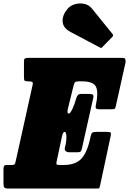

<svg xmlns="http://www.w3.org/2000/svg" viewBox="-55 -1082 741 1102"><path d="M300 -296 270 -155Q266.5 -138 273.2 -136.5Q280 -135 297 -135H310Q379 -135 413 -172.2Q447 -209.5 464.5 -296Q468.5 -315 474 -320Q479.5 -325 500 -325H560Q577 -325 580.2 -320.5Q583.5 -316 580 -300L520 -20Q516.5 -5 515.2 -2.5Q514 0 498 0H-10Q-25 0 -30 -6Q-35 -12 -35 -28V-109Q-35 -122 -32.2 -128.5Q-29.5 -135 -17 -135H8Q24 -135 27.8 -137.8Q31.5 -140.5 35 -156L132.5 -596Q135 -608.5 129.5 -611.8Q124 -615 110.5 -615H105.5Q90 -615 86.2 -619.5Q82.5 -624 82.5 -639V-727Q82.5 -744 88.8 -747Q95 -750 110.5 -750H645Q659.5 -750 662.8 -745Q666 -740 666 -726L610 -474Q607 -460.5 603.8 -457.8Q600.5 -455 586 -455H511Q490.5 -455 494.5 -475Q511 -551.5 496.2 -583.2Q481.5 -615 417.5 -615H396.5Q382 -615 376.8 -611Q371.5 -607 367.5 -591.5L335 -459Q331 -442 332.8 -436Q334.5 -430 339 -430H339.5Q348 -430 360.8 -457Q373.5 -484 383 -519Q389.5 -543 410.5 -543H456Q472 -543 477.8 -538.5Q483.5 -534 480 -519L415 -229Q412.5 -216.5 407.8 -212.2Q403 -208 389 -208H345Q329.5 -208 321.8 -215Q314 -222 317.5 -234Q326.5 -268 326.2 -296.5Q326 -325 316 -325H315.5Q306 -325 300 -296ZM331.5 -1030Q348 -1050 374.8 -1057.8Q401.5 -1065.5 428.5 -1059.8Q455.5 -1054 472.5 -1033L589.5 -888.5Q598.5 -879.5 590 -870.5L533 -812.5Q529 -808 526.2 -807Q523.5 -806 518 -809.5L350 -898.5Q307.5 -921 304.5 -957Q301.5 -993 331.5 -1030Z"/></svg>

Font: Besley* Condensed Fatface
Style: Italic
Weight: 900
Width: 3
Italic angle: -13°
Designer: Owen Earl
Foundry: indestructible type*
Version: Version 3.000; ttfautohint (v1.8.3)